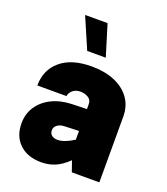

<svg xmlns="http://www.w3.org/2000/svg" viewBox="-146 -904 878 1011"><g transform="rotate(20 293.0 -399.0)"><path d="M527.8 -367.7V0H373.5L352.5 -60.1Q315.4 -24.4 280 -9.5Q244.6 5.4 202.6 5.4Q126 5.4 81.1 -37.4Q36.1 -80.1 36.1 -152.3Q36.1 -205.6 63.2 -246.6Q90.3 -287.6 138.9 -311.8Q187.5 -335.9 251.5 -337.9L334.5 -340.3V-367.7Q334.5 -391.6 315.4 -403.3Q296.4 -415 271.5 -415Q246.6 -415 229.7 -401.6Q212.9 -388.2 209.5 -367.7H46.4Q46.4 -455.1 108.2 -507.6Q169.9 -560.1 282.2 -560.1Q355 -560.1 410.2 -537.1Q465.3 -514.2 496.6 -471.2Q527.8 -428.2 527.8 -367.7ZM198.7 -172.4Q198.7 -154.8 210.7 -144.8Q222.7 -134.8 243.7 -134.8Q281.2 -134.8 334.5 -168.9V-217.8L254.4 -214.8Q229 -213.9 213.9 -202.1Q198.7 -190.4 198.7 -172.4ZM335 -628.4H231L155.8 -802.7H281.7Z"/></g></svg>

Font: Estedad-FD Black
Style: Regular
Weight: 900
Designer: Amin Abedi
Version: Version 7.3